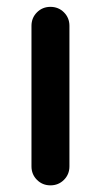

<svg xmlns="http://www.w3.org/2000/svg" viewBox="-20 -565 288 563"><path d="M72.3 -77.1V-489.3Q72.3 -512.7 88.4 -528.8Q104.5 -544.9 127.9 -544.9Q151.4 -544.9 167.5 -528.8Q183.6 -512.7 183.6 -489.3V-77.1Q183.6 -53.7 167.5 -37.6Q151.4 -21.5 127.9 -21.5Q104.5 -21.5 88.4 -37.6Q72.3 -53.7 72.3 -77.1Z"/></svg>

Font: Gen Jyuu GothicX Medium
Style: Regular
Weight: 500
Designer: Ryoko NISHIZUKA (kana &amp; ideographs); Paul D. Hunt (Latin, Greek &amp; Cyrillic); Wenlong ZHANG (bopomofo); Sandoll C
Version: Version 1.058.20140828